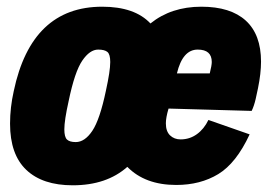

<svg xmlns="http://www.w3.org/2000/svg" viewBox="-20 -542 808 573"><path d="M759 -358Q759 -323 750 -279Q748 -268 743 -246.5Q738 -225 731 -211L483 -218Q475 -191 475 -174Q475 -150 487.5 -138Q500 -126 519 -126Q546 -126 567.5 -141.5Q589 -157 602 -184L725 -141Q685 -55 631.5 -22.5Q578 10 506 10Q413 10 360 -44Q298 11 197 11Q107 11 58.5 -35Q10 -81 10 -173Q10 -221 21 -270Q74 -522 285 -522Q382 -522 429 -472Q491 -522 581 -522Q668 -522 713.5 -480.5Q759 -439 759 -358ZM309 -357Q309 -380 300.5 -387Q292 -394 273 -394Q248 -394 225.5 -361Q203 -328 185 -241Q172 -183 172 -156Q172 -133 180 -125.5Q188 -118 206 -118Q233 -118 255.5 -151.5Q278 -185 296 -271Q309 -330 309 -357ZM508 -323H606Q612 -347 612 -357Q612 -394 570 -394Q525 -394 508 -323Z"/></svg>

Font: Decalotype Black Italic
Style: Regular
Weight: 900
Italic angle: -12°
Designer: Alfredo Marco Pradil
Foundry: Alfredo Marco Pradil
Version: Version 1.0